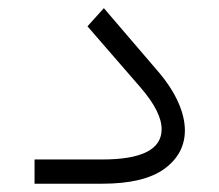

<svg xmlns="http://www.w3.org/2000/svg" viewBox="-20 -444 530 464"><path d="M226.6 0C294.4 0 344.7 -12.2 377.4 -36.1C410.2 -60.1 426.8 -91.3 426.8 -128.9C426.8 -169.9 406.2 -218.8 365.2 -267.6L231 -424.3L191.4 -380.4L319.8 -232.4C353.5 -193.4 370.6 -159.7 370.6 -131.8C370.6 -83 322.8 -58.6 227.1 -58.6H63.5V0Z"/></svg>

Font: Shabnam Thin
Style: Regular
Weight: 100
Foundry: DejaVu fonts team - Redesigned by Saber Rastikerdar - Based on Vazir font
Version: Version 5.0.1